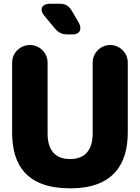

<svg xmlns="http://www.w3.org/2000/svg" viewBox="-20 -1008 761 1044"><path d="M375 -820.8C401.9 -820.8 417 -834 417 -855C417 -863.8 414.1 -875 407.2 -886.7L370.1 -950.2C354 -977.1 334 -987.8 304.2 -987.8H253.9C224.1 -987.8 206.1 -975.1 206.1 -956.1C206.1 -945.8 210.9 -934.1 222.2 -920.9L278.8 -853C296.9 -831.1 316.9 -820.8 346.2 -820.8ZM362.8 16.1C594.2 16.1 674.8 -113.8 674.8 -288.1V-668C674.8 -720.2 631.8 -763.2 579.1 -763.2C526.9 -763.2 483.9 -720.2 483.9 -668V-282.2C483.9 -201.2 449.2 -143.1 361.8 -143.1C273.9 -143.1 238.8 -198.2 238.8 -282.2V-667C238.8 -720.2 195.8 -763.2 143.1 -763.2C88.9 -763.2 45.9 -720.2 45.9 -667V-288.1C45.9 -110.8 124 16.1 362.8 16.1Z"/></svg>

Font: Jellee Bold
Style: Regular
Weight: 700
Designer: Alfredo Marco Pradil
Foundry: Hanken Design Co.
Version: Version 1.223;hotconv 1.0.109;makeotfexe 2.5.65596